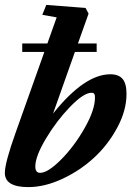

<svg xmlns="http://www.w3.org/2000/svg" viewBox="-46 -745 532 776"><path d="M68.4 11.2Q-26.4 11.2 -26.4 -46.4Q-26.4 -86.9 17.6 -210L133.3 -535.2H43.9V-569.3H145.5L183.1 -674.8L125 -685.1L141.1 -725.1L299.8 -712.9L312 -689.9L269 -569.3H344.7V-535.2H256.8L168.5 -286.1Q295.4 -444.8 399.9 -444.8Q433.6 -444.8 449.5 -426Q465.3 -407.2 465.3 -365.2Q465.3 -299.3 428.5 -230.2Q391.6 -161.1 335.2 -108.6Q278.8 -56.2 206.8 -22.5Q134.8 11.2 68.4 11.2ZM116.2 -46.4Q147.5 -46.4 200.7 -99.9Q253.9 -153.3 295.9 -227.1Q337.9 -300.8 337.9 -351.1Q337.9 -361.3 335 -365.7Q332 -370.1 323.7 -370.1Q292.5 -370.1 237.5 -313.5Q182.6 -256.8 139.6 -184.8Q96.7 -112.8 96.7 -72.3Q96.7 -46.4 116.2 -46.4Z"/></svg>

Font: Elstob Grade
Style: Italic
Weight: 400
Italic angle: -20°
Designer: Peter S. Baker
Version: Version 1.015